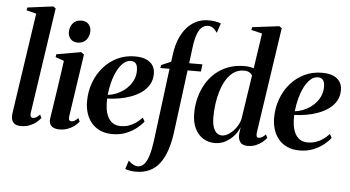

<svg xmlns="http://www.w3.org/2000/svg" viewBox="-64 -935 2376 1303"><g transform="rotate(5 1124.0 -283.0)"><path d="M158 -81.5Q157 -64.5 162 -57.8Q167 -51 176 -51Q185 -51 196.5 -56.8Q208 -62.5 222.5 -78L234 -56Q219.5 -37.5 199.5 -22.2Q179.5 -7 154 2Q128.5 11 97.5 11Q79 11 64.5 4.8Q50 -1.5 41.8 -15.8Q33.5 -30 33.5 -53Q33.5 -57.5 34.5 -65.5Q35.5 -73.5 36.8 -83.2Q38 -93 39.5 -102.5L136.5 -758L69.5 -775L73.5 -794.5L248.5 -817L265 -804.5Z M359 11Q339.5 11 323.2 4.2Q307 -2.5 298.5 -17.8Q290 -33 293 -58Q294.5 -67.5 298.8 -95.5Q303 -123.5 309.2 -164.5Q315.5 -205.5 322.8 -254.2Q330 -303 337.5 -354.8Q345 -406.5 351.5 -455L293.5 -476L296.5 -495.5L463.5 -524.5L483.5 -509.5L420.5 -83.5Q418 -64.5 423.5 -57.8Q429 -51 438 -51Q448.5 -51 458.8 -56.5Q469 -62 483.5 -77L494.5 -54Q483 -39 464 -24Q445 -9 418.8 1Q392.5 11 359 11ZM433 -587Q402.5 -587 385.2 -606.5Q368 -626 368 -652.5Q368.5 -689 389.2 -713.5Q410 -738 446 -738Q480 -738 496.5 -718Q513 -698 513 -673Q513 -637 492.2 -612Q471.5 -587 433 -587Z M933 -93Q918 -72 888.2 -47.8Q858.5 -23.5 816.8 -6.2Q775 11 723 11Q674 11 638 -5.5Q602 -22 578.5 -50.8Q555 -79.5 543.5 -116.5Q532 -153.5 532 -194Q532 -263 554.2 -323.5Q576.5 -384 616.5 -429.8Q656.5 -475.5 710.8 -501.5Q765 -527.5 829.5 -527.5Q877 -527.5 907.5 -514Q938 -500.5 952.8 -476.5Q967.5 -452.5 967.5 -421.5Q967.5 -379 948.8 -347Q930 -315 898.5 -292.5Q867 -270 827.8 -255.5Q788.5 -241 746.8 -234Q705 -227 666.5 -226Q664.5 -191 669 -159Q673.5 -127 685.8 -102Q698 -77 719.8 -62.5Q741.5 -48 773.5 -48Q804 -48 830.2 -57.2Q856.5 -66.5 878.5 -82.5Q900.5 -98.5 918.5 -118ZM805.5 -494.5Q777 -494.5 753.5 -473Q730 -451.5 712.2 -416Q694.5 -380.5 683.2 -337.2Q672 -294 668 -251Q696.5 -254.5 723.5 -265Q750.5 -275.5 773.8 -292.2Q797 -309 814.5 -330.8Q832 -352.5 841.8 -378.5Q851.5 -404.5 851 -433.5Q851 -465.5 839.2 -480Q827.5 -494.5 805.5 -494.5Z M1086 -574Q1093.5 -626 1111.5 -669.8Q1129.5 -713.5 1157.5 -746Q1185.5 -778.5 1223 -796.8Q1260.5 -815 1307 -815Q1332.5 -815 1353 -811.5Q1373.5 -808 1390.5 -800.5L1368.5 -735.5Q1358.5 -750.5 1343.8 -763.8Q1329 -777 1305.5 -777Q1282 -777 1263.8 -761.2Q1245.5 -745.5 1233 -711Q1220.5 -676.5 1213.5 -621L1200 -513.5H1290.5L1284 -464H1193.5L1139.5 -47Q1130.5 26.5 1112 82.5Q1093.5 138.5 1065 176Q1036.5 213.5 996.2 232.5Q956 251.5 903 251.5Q880 251.5 862.5 248Q845 244.5 830.5 239.5L849 181.5Q856.5 188.5 867.2 196.2Q878 204 890 209Q902 214 912.5 214Q937.5 214 955.8 194Q974 174 986.8 133.5Q999.5 93 1007.5 31.5L1070.5 -464H1007.5L1011.5 -484.5L1077.5 -513Z M1698.5 -85.5Q1696.5 -68 1699.8 -59.2Q1703 -50.5 1713 -50.5Q1723.5 -50.5 1735.5 -56.8Q1747.5 -63 1761 -77L1772.5 -55Q1761.5 -40 1742.8 -24.8Q1724 -9.5 1699 0.8Q1674 11 1643.5 11Q1605.5 11 1591.2 -11.8Q1577 -34.5 1580 -66L1586 -112.5Q1574.5 -81.5 1550.2 -53.2Q1526 -25 1492.8 -7Q1459.5 11 1420.5 11Q1376 11 1340.5 -10.8Q1305 -32.5 1284.2 -75Q1263.5 -117.5 1263.5 -179.5Q1263.5 -231.5 1276.2 -282Q1289 -332.5 1314 -376.8Q1339 -421 1376.8 -454.8Q1414.5 -488.5 1464.8 -507.8Q1515 -527 1578 -527Q1595 -527 1611.2 -524.2Q1627.5 -521.5 1639.5 -517.5L1675 -757.5L1601 -775L1604.5 -794.5L1787.5 -817L1805 -804.5ZM1632 -466.5Q1628 -477.5 1613.2 -486.8Q1598.5 -496 1576 -496Q1536 -496 1506 -475.2Q1476 -454.5 1455 -419.8Q1434 -385 1420.8 -342Q1407.5 -299 1401.5 -253.5Q1395.5 -208 1395.5 -166.5Q1395.5 -121.5 1404.8 -94.8Q1414 -68 1429.5 -56.2Q1445 -44.5 1463.5 -44.5Q1488 -44.5 1513.2 -62Q1538.5 -79.5 1558.5 -107.2Q1578.5 -135 1586.5 -166Z M2207.5 -93Q2192.5 -72 2162.8 -47.8Q2133 -23.5 2091.2 -6.2Q2049.5 11 1997.5 11Q1948.5 11 1912.5 -5.5Q1876.5 -22 1853 -50.8Q1829.5 -79.5 1818 -116.5Q1806.5 -153.5 1806.5 -194Q1806.5 -263 1828.8 -323.5Q1851 -384 1891 -429.8Q1931 -475.5 1985.2 -501.5Q2039.5 -527.5 2104 -527.5Q2151.5 -527.5 2182 -514Q2212.5 -500.5 2227.2 -476.5Q2242 -452.5 2242 -421.5Q2242 -379 2223.2 -347Q2204.5 -315 2173 -292.5Q2141.5 -270 2102.2 -255.5Q2063 -241 2021.2 -234Q1979.5 -227 1941 -226Q1939 -191 1943.5 -159Q1948 -127 1960.2 -102Q1972.5 -77 1994.2 -62.5Q2016 -48 2048 -48Q2078.5 -48 2104.8 -57.2Q2131 -66.5 2153 -82.5Q2175 -98.5 2193 -118ZM2080 -494.5Q2051.5 -494.5 2028 -473Q2004.5 -451.5 1986.8 -416Q1969 -380.5 1957.8 -337.2Q1946.5 -294 1942.5 -251Q1971 -254.5 1998 -265Q2025 -275.5 2048.2 -292.2Q2071.5 -309 2089 -330.8Q2106.5 -352.5 2116.2 -378.5Q2126 -404.5 2125.5 -433.5Q2125.5 -465.5 2113.8 -480Q2102 -494.5 2080 -494.5Z"/></g></svg>

Font: Merriweather 120pt SemiBold
Style: Italic
Weight: 600
Italic angle: -7.8°
Version: Version 2.101